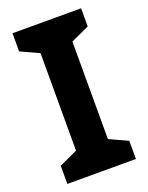

<svg xmlns="http://www.w3.org/2000/svg" viewBox="-136 -785 661 855"><g transform="rotate(-20 194.5 -357.0)"><path d="M357 0H32V-86L119 -126V-588L32 -628V-714H357V-628L270 -588V-126L357 -86Z"/></g></svg>

Font: Noto Sans New Tai Lue
Style: Regular
Weight: 400
Designer: Monotype Design Team
Foundry: Monotype Imaging Inc.
Version: Version 2.003